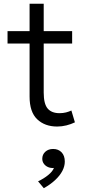

<svg xmlns="http://www.w3.org/2000/svg" viewBox="-20 -648 456 1006"><path d="M279.5 15Q215 15 175 -23Q135 -61 135 -142V-628.5H209V-485H358V-420H209V-163Q209 -103.5 229.8 -79.2Q250.5 -55 292 -55Q310.5 -55 326 -59Q341.5 -63 354 -69L372.5 -7Q352 3 328 9Q304 15 279.5 15ZM19.5 -420V-485H148.5V-420ZM209.5 338 179.5 302Q209.5 288 232.5 269.2Q255.5 250.5 262.5 232Q246 233.5 232 227.5Q218 221.5 209.8 210Q201.5 198.5 201.5 184Q201.5 161.5 217.5 147Q233.5 132.5 258.5 132.5Q286 132.5 302.8 150.2Q319.5 168 319.5 198.5Q319.5 223 306.8 247.5Q294 272 269.2 295.2Q244.5 318.5 209.5 338Z"/></svg>

Font: Geologica Cursive ExtraLight
Style: Regular
Weight: 250
Designer: Sindre Bremnes, Frode Helland
Foundry: Monokrom Skriftforlag AS
Version: Version 1.010;gftools[0.9.28]